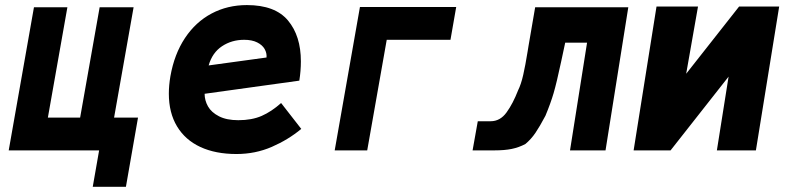

<svg xmlns="http://www.w3.org/2000/svg" viewBox="-20 -578 3040 738"><path d="M361 0H13.5L110.5 -550H239L164 -126H288L363 -550H493.5L418.5 -126H510.5L464 140H336.5Z M629 -218Q629 -250 635 -285Q650 -370 691 -431.8Q732 -493.5 793.2 -526Q854.5 -558.5 929 -558.5Q1037.5 -558.5 1087 -499.2Q1136.5 -440 1136.5 -342Q1136.5 -305.5 1130.5 -268L766.5 -217.5Q766.5 -192 779.5 -169Q792.5 -146 821.8 -131Q851 -116 896 -116Q948 -116 985.8 -132.5Q1023.5 -149 1060.5 -182L1138 -82.5Q1088 -41 1024.8 -13.5Q961.5 14 889 14Q808.5 14 750.2 -13Q692 -40 660.5 -92.2Q629 -144.5 629 -218ZM918.5 -425Q870.5 -425 833.2 -400.2Q796 -375.5 782 -326.5L1004.5 -357Q1006 -374 997.2 -389.5Q988.5 -405 968.5 -415Q948.5 -425 918.5 -425Z M1363.5 -551H1733.5L1711.5 -425H1466.5L1391.5 0H1266.5Z M1816.5 -112H1866Q1902.5 -112 1927 -145.8Q1951.5 -179.5 1971.5 -231Q1983 -254 1991.2 -290.5Q1999.5 -327 2008 -380L2011.5 -401.5L2037 -550H2395L2307.5 0H2171L2236.5 -414H2152.5L2137 -341.5Q2119.5 -259.5 2108 -220.2Q2096.5 -181 2076.5 -133Q2054.5 -91.5 2038 -67.2Q2021.5 -43 1999.5 -24.5Q1974 -11 1946.5 -5.5Q1919 0 1881.5 0H1796.5Z M2503.5 -553H2663L2617.5 -294.5L2821 -553H2975L2885.5 0H2735.5L2780.5 -283.5L2557.5 0H2415.5Z"/></svg>

Font: JuliaMono Black
Style: Italic
Weight: 900
Italic angle: -9°
Monospace: yes
Designer: cormullion
Foundry: corm
Version: Version 0.057; ttfautohint (v1.8.4)